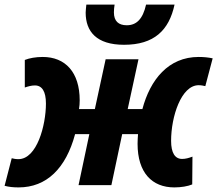

<svg xmlns="http://www.w3.org/2000/svg" viewBox="-44 -806 946 836"><path d="M496 -611C627 -611 692 -674 716 -786H592C578 -723 550 -696 508 -696C472 -696 452 -714 452 -752C452 -762 453 -774 455 -786H332C331 -775 329 -761 329 -751C329 -669 376 -611 496 -611ZM37 10C159 10 243 -73 283 -222H345L298 0H441L488 -222H557C556 -209 555 -194 555 -180C555 -54 618 10 715 10C745 10 774 5 793 -3L794 -124C778 -118 764 -114 749 -114C718 -114 701 -140 701 -193C701 -298 745 -435 821 -435C832 -435 841 -433 850 -431L882 -552C863 -556 843 -558 821 -558C689 -558 610 -459 576 -331H512L559 -548H416L369 -331H300C302 -343 303 -356 303 -369C303 -492 240 -558 142 -558C112 -558 84 -553 64 -545V-425C79 -430 93 -434 108 -434C139 -434 156 -408 156 -355C156 -261 117 -113 36 -113C24 -113 15 -115 7 -117L-24 3C-5 8 14 10 37 10Z"/></svg>

Font: Noto Sans Display SemiCondensed Extra
Style: Italic
Weight: 800
Width: 4
Italic angle: -12°
Designer: Monotype Design Team
Foundry: Monotype Imaging Inc.
Version: Version 1.900